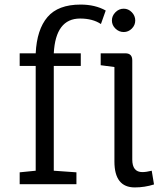

<svg xmlns="http://www.w3.org/2000/svg" viewBox="-20 -805 735 839"><path d="M314 0H66V-52L136 -59V-517H66V-572H136Q141 -676 187.5 -730.5Q234 -785 332 -785Q396 -785 442 -759L421 -700Q385 -724 330 -724Q223 -724 215 -572H333V-517H215V-59L314 -52ZM558 -541V-108Q558 -53 602 -53Q619 -53 643 -59L653 1Q612 14 569 14Q480 14 480 -99V-512L420 -520V-572H528Q558 -572 558 -541ZM520.5 -665Q500 -665 484.5 -680Q469 -695 469 -715.5Q469 -736 484.5 -751.5Q500 -767 520.5 -767Q541 -767 556 -751.5Q571 -736 571 -715.5Q571 -695 556 -680Q541 -665 520.5 -665Z"/></svg>

Font: Fauna One
Style: Regular
Weight: 400
Version: Version 1.001